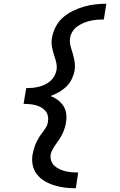

<svg xmlns="http://www.w3.org/2000/svg" viewBox="-20 -853 640 1026"><path d="M384 153Q355 153 326.5 149.5Q298 146 270.5 137.5Q243 129 219 115Q195 101 178 79.5Q161 58 155 30Q149 2 154 -28Q157 -43 161.5 -58.5Q166 -74 172.5 -88.5Q179 -103 187.5 -117Q196 -131 206.5 -144.5Q217 -158 225.5 -172Q234 -186 236 -202Q239 -218 235.5 -234Q232 -250 222.5 -261Q213 -272 199 -279.5Q185 -287 170 -291Q155 -295 138.5 -296.5Q122 -298 106 -298L120 -382Q136 -382 152.5 -383.5Q169 -385 186 -389Q203 -393 219 -400.5Q235 -408 248.5 -419.5Q262 -431 270.5 -446.5Q279 -462 282 -478Q285 -498 281 -516.5Q277 -535 271 -552Q263 -576 258 -601Q253 -626 258 -652Q263 -682 278 -710.5Q293 -739 317 -760Q341 -781 370 -795Q399 -809 428.5 -817.5Q458 -826 488.5 -829.5Q519 -833 548 -833L535 -749Q517 -749 499 -747.5Q481 -746 463 -742Q445 -738 428 -731Q411 -724 395 -713Q379 -702 368.5 -686Q358 -670 355 -652Q352 -637 354 -622.5Q356 -608 360.5 -594Q365 -580 369 -566Q373 -552 376 -538Q379 -524 380 -509Q381 -494 379 -478Q375 -455 364.5 -432.5Q354 -410 336 -392Q318 -374 295.5 -361Q273 -348 250 -340Q271 -332 288.5 -319Q306 -306 318 -288Q330 -270 333.5 -247.5Q337 -225 333 -202Q331 -186 326.5 -171Q322 -156 315 -141Q308 -126 299 -112Q290 -98 280.5 -85Q271 -72 262.5 -57.5Q254 -43 251 -28Q248 -10 253.5 6Q259 22 271 33Q283 44 298 51Q313 58 330 62Q347 66 364 67.5Q381 69 398 69L385 153Z"/></svg>

Font: Iosevka Etoile Medium
Style: Italic
Weight: 500
Italic angle: -9°
Designer: Belleve Invis
Foundry: Belleve Invis
Version: Version 22.1.2; ttfautohint (v1.8.4)